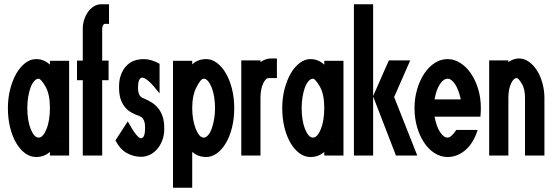

<svg xmlns="http://www.w3.org/2000/svg" viewBox="-20 -731 2594 900"><path d="M304 -446V-2H214V-19Q187 5 149 5Q122 5 98 -12.5Q74 -30 56 -60.5Q38 -91 27.5 -133Q17 -175 17 -224Q17 -272 28 -314Q39 -356 57 -387Q75 -418 99 -436Q123 -454 149 -454Q186 -454 214 -428V-446ZM248 -68Q248 -67 247 -67H250ZM194 -324Q172 -362 161 -362Q150 -362 140 -350.5Q130 -339 123 -320Q116 -301 112 -276Q108 -251 108 -224Q108 -196 112 -171Q116 -146 123.5 -127Q131 -108 140.5 -97Q150 -86 161 -86Q172 -86 181.5 -97Q191 -108 198.5 -127Q206 -146 210 -171Q214 -196 214 -224Q214 -288 194 -324Z M368 -2V-355H341V-447H368V-597Q368 -619 375 -640Q382 -661 393.5 -676.5Q405 -692 420.5 -701.5Q436 -711 454 -711H491V-619H471Q466 -619 462.5 -611.5Q459 -604 459 -597V-447H489V-355H459V-2Z M579 -162Q602 -120 617 -101.5Q632 -83 640 -83Q650 -83 655 -94.5Q660 -106 660 -134Q660 -177 635 -186H636Q615 -193 597 -203Q579 -213 566 -228.5Q553 -244 545.5 -266.5Q538 -289 538 -322Q538 -350 543.5 -369.5Q549 -389 557.5 -403Q566 -417 576.5 -426.5Q587 -436 598 -442Q608 -447 622.5 -450.5Q637 -454 654 -454Q689 -454 728 -432V-293Q671 -367 647 -367Q627 -367 627 -319Q627 -281 649 -272Q670 -263 688 -252.5Q706 -242 720 -225.5Q734 -209 742 -185.5Q750 -162 750 -128Q750 -95 739.5 -70Q729 -45 713.5 -28.5Q698 -12 679 -4Q660 4 642 4Q606 4 574.5 -13.5Q543 -31 521 -73Z M791 -446H881V-429Q907 -454 947 -454Q973 -454 997 -436Q1021 -418 1039 -387Q1057 -356 1067.5 -314Q1078 -272 1078 -224Q1078 -175 1067.5 -133Q1057 -91 1039 -60.5Q1021 -30 997 -12.5Q973 5 947 5Q908 5 881 -19V149H791ZM902 -324Q881 -286 881 -224Q881 -196 885.5 -171Q890 -146 897.5 -127Q905 -108 914.5 -97Q924 -86 935 -86Q945 -86 955 -97Q965 -108 972 -127Q979 -146 983.5 -171Q988 -196 988 -224Q988 -251 984 -276Q980 -301 972.5 -320Q965 -339 955.5 -350.5Q946 -362 935 -362Q921 -362 902 -324Z M1201 -448V-440Q1212 -448 1225 -452.5Q1238 -457 1250 -457H1278V-365H1240Q1225 -365 1213 -338.5Q1201 -312 1201 -271V-2H1111V-448Z M1590 -446V-2H1500V-19Q1473 5 1435 5Q1408 5 1384 -12.5Q1360 -30 1342 -60.5Q1324 -91 1313.5 -133Q1303 -175 1303 -224Q1303 -272 1314 -314Q1325 -356 1343 -387Q1361 -418 1385 -436Q1409 -454 1435 -454Q1472 -454 1500 -428V-446ZM1534 -68Q1534 -67 1533 -67H1536ZM1480 -324Q1458 -362 1447 -362Q1436 -362 1426 -350.5Q1416 -339 1409 -320Q1402 -301 1398 -276Q1394 -251 1394 -224Q1394 -196 1398 -171Q1402 -146 1409.5 -127Q1417 -108 1426.5 -97Q1436 -86 1447 -86Q1458 -86 1467.5 -97Q1477 -108 1484.5 -127Q1492 -146 1496 -171Q1500 -196 1500 -224Q1500 -288 1480 -324Z M1729 -711V-281Q1734 -292 1744.5 -315.5Q1755 -339 1766 -364.5Q1777 -390 1787.5 -413.5Q1798 -437 1803 -448H1903L1827 -275H1828L1936 -2H1836L1729 -279V-2H1639V-711Z M2078 -454Q2109 -454 2137.5 -436Q2166 -418 2187.5 -386.5Q2209 -355 2221.5 -313.5Q2234 -272 2234 -224Q2234 -215 2233.5 -205.5Q2233 -196 2232 -184H2017Q2026 -137 2043 -111.5Q2060 -86 2078 -86Q2095 -86 2119 -122H2219Q2199 -59 2161 -27Q2123 5 2078 5Q2046 5 2017.5 -13Q1989 -31 1968 -62.5Q1947 -94 1935 -135.5Q1923 -177 1923 -224Q1923 -271 1935.5 -313Q1948 -355 1969 -386.5Q1990 -418 2018 -436Q2046 -454 2078 -454ZM2140 -265Q2130 -311 2113 -336.5Q2096 -362 2078 -362Q2059 -362 2042 -336.5Q2025 -311 2017 -265Z M2363 -448V-440Q2374 -448 2387 -452.5Q2400 -457 2412 -457Q2437 -457 2458.5 -442Q2480 -427 2496.5 -401.5Q2513 -376 2522.5 -342Q2532 -308 2532 -271V-2H2441V-271Q2441 -314 2427 -337Q2410 -365 2402 -365Q2387 -365 2375 -338.5Q2363 -312 2363 -271V-2H2273V-448Z"/></svg>

Font: Fundamental  Brigade Condensed
Style: Regular
Weight: 400
Width: 3
Designer: Peter Wiegel, original typeface by Carl Albert Fahrenwaldt 1901
Foundry: Peter Wiegel
Version: Version 0.000 2012 initial release